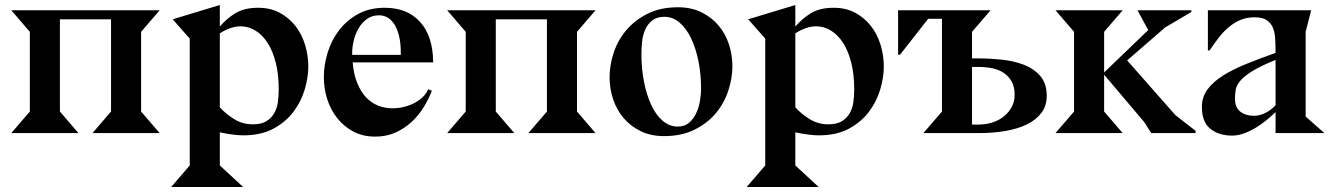

<svg xmlns="http://www.w3.org/2000/svg" viewBox="-20 -531 5324 766"><path d="M99 -86V-404L25 -490H617L543 -404V-86L617 0H349L423 -86V-454H219V-86L293 0H25Z M857 -425Q884 -457 919.5 -478.5Q955 -500 1010 -500Q1059 -500 1096 -480Q1133 -460 1158.5 -427.5Q1184 -395 1197 -352.5Q1210 -310 1210 -265Q1210 -223 1196 -175Q1182 -127 1151.5 -86Q1121 -45 1071.5 -18Q1022 9 950 9Q934 9 909.5 6Q885 3 857 -3V129L950 215H663L737 129V-377L669 -454L857 -511ZM857 -103Q879 -78 913 -56.5Q947 -35 989 -35Q1022 -35 1042 -47Q1062 -59 1073.5 -78.5Q1085 -98 1088.5 -123Q1092 -148 1092 -174Q1092 -233 1080.5 -279.5Q1069 -326 1048.5 -358.5Q1028 -391 1000 -408.5Q972 -426 940 -426Q901 -426 857 -398Z M1708 -282H1387Q1391 -234 1405.5 -199Q1420 -164 1441 -142Q1462 -120 1489 -109.5Q1516 -99 1545 -99Q1571 -99 1594 -105Q1617 -111 1636 -121.5Q1655 -132 1668.5 -145.5Q1682 -159 1688 -175L1703 -169Q1690 -135 1669.5 -102Q1649 -69 1621 -43.5Q1593 -18 1557.5 -2Q1522 14 1477 14Q1428 14 1390 -6Q1352 -26 1325.5 -59.5Q1299 -93 1285.5 -135.5Q1272 -178 1272 -223Q1272 -271 1287 -320.5Q1302 -370 1332.5 -410Q1363 -450 1408.5 -475Q1454 -500 1515 -500Q1605 -500 1656 -443.5Q1707 -387 1708 -285L1709 -283H1708ZM1579 -321Q1579 -361 1571.5 -389.5Q1564 -418 1552 -436Q1540 -454 1524.5 -462Q1509 -470 1492 -470Q1464 -470 1443.5 -455Q1423 -440 1410 -417Q1397 -394 1391 -368Q1385 -342 1385 -319V-312H1579Z M1838 -86V-404L1764 -490H2356L2282 -404V-86L2356 0H2088L2162 -86V-454H1958V-86L2032 0H1764Z M2902 -267Q2902 -219 2885.5 -169Q2869 -119 2835.5 -79Q2802 -39 2750.5 -13.5Q2699 12 2629 12Q2576 12 2535.5 -8Q2495 -28 2467.5 -60.5Q2440 -93 2426 -135.5Q2412 -178 2412 -223Q2412 -271 2428.5 -321Q2445 -371 2479 -411Q2513 -451 2564 -476.5Q2615 -502 2685 -502Q2738 -502 2778.5 -482Q2819 -462 2846.5 -429.5Q2874 -397 2888 -354.5Q2902 -312 2902 -267ZM2631 -464Q2600 -464 2581.5 -449Q2563 -434 2553.5 -411.5Q2544 -389 2541.5 -363Q2539 -337 2539 -314Q2539 -256 2549.5 -203.5Q2560 -151 2578.5 -111.5Q2597 -72 2624 -49Q2651 -26 2684 -26Q2712 -26 2730 -42Q2748 -58 2758.5 -81.5Q2769 -105 2773 -131Q2777 -157 2777 -176Q2777 -235 2766.5 -287Q2756 -339 2737 -378.5Q2718 -418 2691 -441Q2664 -464 2631 -464Z M3153 -425Q3180 -457 3215.5 -478.5Q3251 -500 3306 -500Q3355 -500 3392 -480Q3429 -460 3454.5 -427.5Q3480 -395 3493 -352.5Q3506 -310 3506 -265Q3506 -223 3492 -175Q3478 -127 3447.5 -86Q3417 -45 3367.5 -18Q3318 9 3246 9Q3230 9 3205.5 6Q3181 3 3153 -3V129L3246 215H2959L3033 129V-377L2965 -454L3153 -511ZM3153 -103Q3175 -78 3209 -56.5Q3243 -35 3285 -35Q3318 -35 3338 -47Q3358 -59 3369.5 -78.5Q3381 -98 3384.5 -123Q3388 -148 3388 -174Q3388 -233 3376.5 -279.5Q3365 -326 3344.5 -358.5Q3324 -391 3296 -408.5Q3268 -426 3236 -426Q3197 -426 3153 -398Z M3563 -490H3932L3858 -404V-298H3884Q3929 -298 3977 -293Q4025 -288 4065 -272.5Q4105 -257 4130.5 -227.5Q4156 -198 4156 -148Q4156 -109 4135 -81Q4114 -53 4077.5 -35Q4041 -17 3991.5 -8.5Q3942 0 3884 0H3664L3738 -86V-456H3683L3571 -313H3563ZM3883 -34Q3913 -34 3939.5 -42.5Q3966 -51 3985.5 -67Q4005 -83 4016.5 -104.5Q4028 -126 4028 -152Q4028 -184 4016.5 -205Q4005 -226 3985.5 -239.5Q3966 -253 3939.5 -258.5Q3913 -264 3883 -264H3858V-34Z M4265 -86V-404L4191 -490H4459L4385 -404V-242L4561 -411L4518 -490H4733V-483L4629 -422L4477 -290L4669 -72L4750 -9V0H4573L4545 -44L4385 -233V-86L4459 0H4191Z M5069 -84Q5055 -70 5035 -53.5Q5015 -37 4992.5 -23Q4970 -9 4945 0.5Q4920 10 4895 10Q4843 10 4809 -17Q4775 -44 4775 -105Q4775 -143 4796.5 -173Q4818 -203 4857 -228Q4896 -253 4950 -275Q5004 -297 5069 -320Q5069 -350 5067.5 -376Q5066 -402 5058 -421Q5050 -440 5033 -451Q5016 -462 4985 -462Q4955 -462 4930.5 -452Q4906 -442 4884.5 -424.5Q4863 -407 4844 -383Q4825 -359 4806 -330H4799V-490H5211L5189 -404V-65H5190L5264 0H5069ZM5069 -292Q5010 -268 4977.5 -248Q4945 -228 4929 -209.5Q4913 -191 4910 -173.5Q4907 -156 4907 -138Q4907 -102 4928.5 -85.5Q4950 -69 4982 -69Q5005 -69 5027.5 -80Q5050 -91 5069 -111Z"/></svg>

Font: Bluu Next Cyrillic
Style: Bold
Weight: 700
Designer: Igor Stepanchenko
Foundry: Igor Stepanchenko
Version: Version 1.000